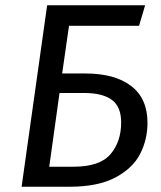

<svg xmlns="http://www.w3.org/2000/svg" viewBox="-20 -709 613 729"><path d="M540 -243Q540 -179 512 -124.5Q484 -70 418 -35Q352 0 244 0H62L159 -689H531L508 -611H242L216 -430H304Q416 -430 478 -382.5Q540 -335 540 -243ZM440 -244Q440 -304 404.5 -330Q369 -356 299 -356H206L167 -76H259Q359 -76 399.5 -123.5Q440 -171 440 -244Z"/></svg>

Font: FiraGO
Style: Italic
Weight: 400
Italic angle: -8°
Designer: bBox Type GmbH
Foundry: bBox Type GmbH
Version: Version 1.001